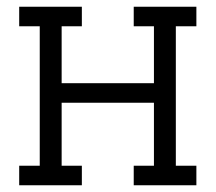

<svg xmlns="http://www.w3.org/2000/svg" viewBox="-20 -550 640 570"><path d="M37 0V-58H98V-472H37V-530H223V-472H163V-303H437V-472H377V-530H563V-472H502V-58H563V0H377V-58H437V-245H163V-58H223V0Z"/></svg>

Font: Iosevka Slab Light Extended
Style: Regular
Weight: 300
Width: 7
Monospace: yes
Designer: Belleve Invis
Foundry: Belleve Invis
Version: Version 11.1.0; ttfautohint (v1.8.3)